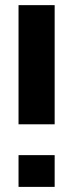

<svg xmlns="http://www.w3.org/2000/svg" viewBox="-20 -731 276 751"><path d="M52.5 -244.8V-710.9H193.8V-244.8ZM52.5 0V-124.2H193.8V0Z"/></svg>

Font: Hanuman
Style: Regular
Weight: 400
Designer: Danh Hong
Foundry: Danh Hong
Version: Version 9.000